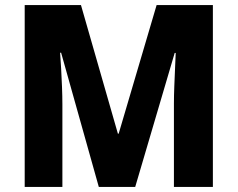

<svg xmlns="http://www.w3.org/2000/svg" viewBox="-20 -734 933 754"><path d="M368 0 220 -527H216Q218 -502 220 -466.5Q222 -431 223.5 -393Q225 -355 225 -324V0H77V-714H298L443 -209H446L595 -714H816V0H663V-328Q663 -358 664.5 -395Q666 -432 667.5 -467Q669 -502 670 -526H666L511 0Z"/></svg>

Font: Noto Sans Sinhala SemiCondensed ExtraBold
Style: Regular
Weight: 800
Width: 4
Designer: Jelle Bosma - Monotype Design Team
Foundry: Monotype Imaging Inc.
Version: Version 2.006; ttfautohint (v1.8.4.7-5d5b)